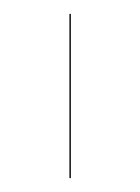

<svg xmlns="http://www.w3.org/2000/svg" viewBox="-20 -700 200 274"><path d="M79.1 -445.8V-680.2H81.1V-445.8Z"/></svg>

Font: Fira Sans Compressed Two
Style: Regular
Weight: 100
Width: 1
Designer: Carrois Corporate & Edenspiekermann AG
Foundry: Carrois Corporate GbR & Edenspiekermann AG
Version: Version 4.203;PS 004.203;hotconv 1.0.88;makeotf.lib2.5.64775